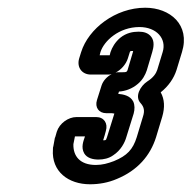

<svg xmlns="http://www.w3.org/2000/svg" viewBox="-20 -715 496 497"><path d="M251 -352H247C248 -354 249 -359 251 -365L254 -376C260 -396 249 -412 229 -412H178C157 -412 134 -396 127 -374L123 -360C123 -359 122 -359 122 -358L118 -336C117 -334 117 -330 117 -328C113 -271 157 -238 213 -238C236 -238 260 -242 283 -252C336 -274 369 -312 384 -360L400 -413C407 -437 406 -458 396 -476C416 -492 430 -512 437 -534L451 -580C473 -651 420 -695 356 -695C279 -695 209 -641 190 -580L185 -564C178 -541 192 -522 215 -522H258C262 -522 265 -522 269 -523C257 -517 247 -506 243 -494L231 -456C225 -437 236 -422 255 -422H264C269 -422 273 -422 276 -421L257 -360C255 -355 255 -352 251 -352ZM323 -583C325 -583 325 -583 324 -580L310 -533C308 -528 305 -528 296 -528H287C285 -528 282 -528 279 -527C293 -534 306 -548 311 -564L316 -580C317 -583 318 -583 323 -583ZM334 -360C324 -328 309 -312 275 -298C259 -292 245 -288 228 -288C187 -288 169 -311 170 -342L174 -362H200C196 -350 189 -334 198 -318C205 -306 220 -302 235 -302C248 -302 262 -305 273 -313C293 -326 303 -346 307 -360L326 -421C329 -432 329 -443 325 -452C317 -468 298 -471 286 -472L288 -478C304 -479 322 -485 337 -498C349 -508 356 -521 360 -533L374 -580C378 -593 380 -608 372 -619C364 -630 352 -633 339 -633C324 -633 307 -630 291 -617C278 -606 270 -592 266 -580L264 -572H238L240 -580C249 -609 288 -645 341 -645C385 -645 412 -615 401 -580L387 -534C384 -525 377 -514 361 -504C343 -492 328 -465 344 -448C353 -438 355 -428 350 -413Z"/></svg>

Font: DIN Rundschrift
Style: MittelKontKu
Weight: 400
Version: Version 1.027